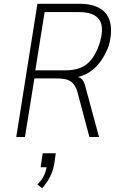

<svg xmlns="http://www.w3.org/2000/svg" viewBox="-20 -725 645 1016"><path d="M66 0 178 -705H400Q469 -705 510 -680Q551 -655 563 -606Q575 -557 556 -484Q540 -441 517 -407Q494 -373 463 -350Q432 -327 390 -317H396L400 -315Q413 -309 421 -296Q429 -283 436 -251L504 0H453L392 -230Q384 -262 369.5 -280Q355 -298 333 -304Q311 -310 277 -310H162L112 0ZM167 -353H329Q403 -353 444.5 -390Q486 -427 510 -505Q532 -587 503 -624Q474 -661 399 -661H216ZM203 271 178 251Q199 231 211.5 206.5Q224 182 228 151L229 160H195L206 86H275L268 138Q262 175 246 208Q230 241 203 271Z"/></svg>

Font: Nunito Sans 7pt Condensed ExtraLight
Style: Italic
Weight: 250
Width: 3
Italic angle: -9°
Designer: Vernon Adams
Foundry: Vernon Adams
Version: Version 3.101;gftools[0.9.27]